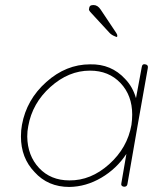

<svg xmlns="http://www.w3.org/2000/svg" viewBox="-20 -743 614 761"><path d="M255 -2Q170 -2 117 -61Q63 -117 63 -202Q63 -227 67 -248Q85 -348 163.5 -418Q242 -488 337 -488Q421 -490 476 -430Q506 -399 519 -354L542 -478Q544 -491 556 -488Q568 -486 566 -474L525 -243L485 -13Q483 -3 473 -3H471Q458 -5 461 -17L481 -133Q442 -74 381.5 -38.5Q321 -3 255 -2ZM92 -243Q88 -224 88 -202Q89 -126 135 -77Q181 -28 255 -28Q340 -27 412.5 -92Q485 -157 501 -248Q504 -269 504 -289Q504 -365 457.5 -414Q411 -463 337 -463H336Q252 -463 180 -398.5Q108 -334 92 -243ZM438 -598Q422 -604 414 -613L343 -690Q330 -703 333 -708Q333 -709 334 -713.5Q335 -718 338.5 -720.5Q342 -723 351 -723Q367 -723 379 -705L441 -612Q445 -606 445 -601Q445 -594 438 -598Z"/></svg>

Font: Quicksand
Style: Light Italic
Weight: 300
Italic angle: -12°
Designer: Andrew Paglinawan
Foundry: Andrew Paglinawan
Version: 1.002